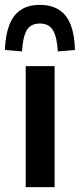

<svg xmlns="http://www.w3.org/2000/svg" viewBox="-44 -764 326 784"><path d="M61 0V-494H179V0ZM46 -554 -24 -560Q-22 -619 -6.5 -660.5Q9 -702 40 -723Q71 -744 119 -744Q167 -744 198.5 -723Q230 -702 245.5 -660.5Q261 -619 262 -560L192 -554Q189 -612 172.5 -640Q156 -668 119 -668Q81 -668 65 -640Q49 -612 46 -554Z"/></svg>

Font: Nunito Sans 10pt Condensed
Style: Bold
Weight: 700
Width: 3
Designer: Vernon Adams
Foundry: Vernon Adams
Version: Version 3.101;gftools[0.9.27]